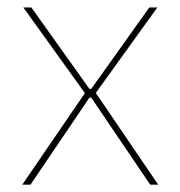

<svg xmlns="http://www.w3.org/2000/svg" viewBox="-20 -506 494 526"><path d="M41 0 215 -254.5V-247.5L44 -485.5H66L225 -262.5H230L389 -485.5H411L240 -248V-255L413.5 0H391.5L230 -238.5H225L63.5 0Z"/></svg>

Font: Anek Telugu Medium Thin
Style: Regular
Weight: 250
Version: Version 1.003